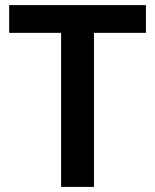

<svg xmlns="http://www.w3.org/2000/svg" viewBox="-20 -734 609 754"><path d="M349 0V-605H553V-714H16V-605H220V0Z"/></svg>

Font: Noto Sans Georgian SemiBold
Style: Regular
Weight: 600
Designer: Monotype Design Team, Akaki Razmadze
Foundry: Google LLC
Version: Version 2.005